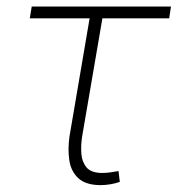

<svg xmlns="http://www.w3.org/2000/svg" viewBox="-20 -548 536 579"><path d="M495.6 -528.3 490.2 -492.7H69.8L75.7 -528.3ZM256.3 -528.3H294.9L227.5 -135.3Q223.6 -109.4 225.3 -84.7Q227.1 -60.1 240.7 -43.5Q254.4 -26.9 286.6 -26.4Q299.3 -26.4 312 -28.1Q324.7 -29.8 337.4 -32.2L341.3 0.5Q327.1 5.4 312.5 7.8Q297.9 10.3 282.2 10.3Q237.8 9.8 215.8 -11Q193.8 -31.7 189 -64.9Q184.1 -98.1 189.5 -136.2Z"/></svg>

Font: Roboto ExtraLight
Style: Italic
Weight: 250
Designer: Christian Robertson
Foundry: Google
Version: Version 3.009; 2024